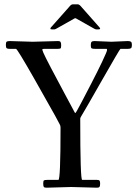

<svg xmlns="http://www.w3.org/2000/svg" viewBox="-20 -862 637 888"><path d="M220 -726.1Q213.1 -726.1 213.1 -728.9Q213.1 -731.7 214.1 -733.3Q215.1 -734.9 216.7 -736.5Q218.3 -738 219 -739L298.1 -828.1Q299.8 -830.1 302.2 -832.9Q304.7 -835.7 305.7 -836.7Q311 -842 316.2 -842H340.1Q347.2 -842 358.2 -828.1L437 -739Q443.1 -732.9 443.1 -729.5Q443.1 -726.1 436 -726.1H424.1Q420.9 -726.1 411.1 -731.9L331.1 -777.1Q328.1 -778.6 325.2 -777.1L245.1 -731.9Q235.4 -726.1 232.2 -726.1ZM250 -30Q260 -30 260 -271Q260 -273.7 259.6 -276Q259.3 -278.3 259 -279.9Q258.8 -281.5 257.8 -283.6Q256.8 -285.6 256.3 -286.6Q255.1 -289.8 235.1 -326.5Q215.1 -363.3 137.5 -499.6Q59.8 -636 54 -636H24.9Q14.6 -636 10.9 -639Q7.1 -642.1 7.1 -654.1Q7.1 -666 10.6 -669.1Q14.2 -672.1 24.9 -672.1L131.1 -668.9L249 -672.1Q257.3 -672.1 260.1 -667.8Q262.9 -663.6 262.9 -652.1Q262.9 -640.6 260.1 -638.3Q257.3 -636 245.1 -636H186Q176.8 -636 175.7 -634.3Q174.6 -632.6 180.9 -617.4Q187.3 -602.3 215.1 -549Q242.9 -495.6 277.6 -431.4Q312.3 -367.2 316.5 -358.9Q320.8 -350.6 322.9 -346.8Q325 -343 325.9 -341.3Q326.9 -339.6 328.6 -339.4Q331.3 -339.4 358.9 -392.6Q386.5 -445.8 401.9 -475.3Q417.2 -504.9 429.2 -528.9Q441.2 -553 452.1 -575.7Q475.1 -624.3 475.1 -630.1Q475.1 -636 472.9 -636H420.9Q408 -636 403.9 -638.4Q399.9 -640.9 399.9 -652.3Q399.9 -663.8 403.2 -668Q406.5 -672.1 417 -672.1L495.1 -668.9L571 -672.1Q581.5 -672.1 585.8 -668.8Q590.1 -665.5 590.1 -653.9Q590.1 -642.3 585.8 -639.2Q581.5 -636 571 -636H537.1Q534.4 -636 452.1 -491.6Q369.9 -347.2 360.5 -332.6Q351.1 -318.1 351.1 -313Q351.1 -30 360.1 -30H429Q437.7 -30 440.4 -26.6Q443.1 -23.2 443.1 -12.7Q443.1 -2.2 440.4 2Q437.7 6.1 429 6.1L309.1 2.9L195.1 6.1Q185.1 6.1 182.5 2.3Q179.9 -1.5 179.9 -13.3Q179.9 -25.1 183.2 -27.6Q186.5 -30 199 -30Z"/></svg>

Font: Fanwood Text
Style: Regular
Weight: 400
Version: Version 1.1001